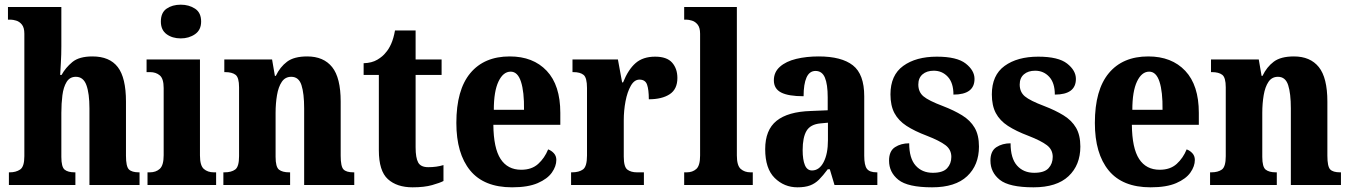

<svg xmlns="http://www.w3.org/2000/svg" viewBox="-20 -790 5768 820"><path d="M18 0V-54H22Q48 -54 66 -66Q84 -78 84 -123V-646Q84 -672 73.5 -685Q63 -698 49 -702Q35 -706 27 -706H14V-760H242V-592Q242 -557 240 -523Q238 -489 237 -470H243Q260 -501 289 -525Q318 -549 375 -549Q448 -549 483 -503.5Q518 -458 518 -356V-125Q518 -79 530.5 -66.5Q543 -54 573 -54H576V0H362V-327Q362 -391 349 -426.5Q336 -462 304 -462Q278 -462 264.5 -440Q251 -418 246.5 -383Q242 -348 242 -308V-120Q242 -77 256 -65.5Q270 -54 299 -54H302V0Z M752 -626Q716 -626 691.5 -644Q667 -662 667 -698Q667 -736 691.5 -753Q716 -770 752 -770Q787 -770 813 -753Q839 -736 839 -698Q839 -662 813 -644Q787 -626 752 -626ZM610 0V-54H620Q646 -54 662.5 -69Q679 -84 679 -127V-414Q679 -454 662.5 -468Q646 -482 621 -482H606V-536H834V-126Q834 -83 850.5 -68.5Q867 -54 893 -54H903V0Z M934 0V-54H939Q968 -54 984.5 -66Q1001 -78 1001 -123V-417Q1001 -459 986 -470.5Q971 -482 942 -482H938V-536H1142L1154 -466H1158Q1176 -504 1206 -526.5Q1236 -549 1292 -549Q1362 -549 1398.5 -503.5Q1435 -458 1435 -356V-125Q1435 -79 1447 -66.5Q1459 -54 1489 -54H1493V0H1279V-327Q1279 -391 1267.5 -426.5Q1256 -462 1224 -462Q1198 -462 1183.5 -440.5Q1169 -419 1163 -383.5Q1157 -348 1157 -308V-120Q1157 -77 1171.5 -65.5Q1186 -54 1215 -54H1219V0Z M1742 10Q1675 10 1636.5 -25Q1598 -60 1598 -148V-470H1533V-520Q1568 -521 1591.5 -535Q1615 -549 1627 -565Q1640 -579 1650.5 -602.5Q1661 -626 1667 -660H1755V-536H1866V-470H1755V-161Q1755 -116 1766 -96Q1777 -76 1809 -76Q1845 -76 1874 -85V-17Q1859 -9 1825.5 0.5Q1792 10 1742 10Z M2167 10Q2047 10 1988 -62Q1929 -134 1929 -265Q1929 -406 1988.5 -477.5Q2048 -549 2157 -549Q2257 -549 2315 -487.5Q2373 -426 2373 -308V-257H2087Q2088 -157 2118 -111Q2148 -65 2206 -65Q2251 -65 2278.5 -90Q2306 -115 2321 -152Q2335 -147 2345.5 -135.5Q2356 -124 2356 -107Q2356 -80 2337 -53Q2318 -26 2276.5 -8Q2235 10 2167 10ZM2218 -321Q2219 -398 2205 -441Q2191 -484 2161 -484Q2129 -484 2109 -442Q2089 -400 2089 -321Z M2419 0V-54H2423Q2453 -54 2470 -66.5Q2487 -79 2487 -126V-414Q2487 -458 2472.5 -470Q2458 -482 2429 -482H2425V-536H2619L2637 -438H2641Q2663 -493 2694.5 -520.5Q2726 -548 2778 -548Q2828 -548 2850.5 -522.5Q2873 -497 2873 -457Q2873 -409 2840 -387.5Q2807 -366 2751 -366Q2751 -407 2743.5 -428.5Q2736 -450 2711 -450Q2689 -450 2674 -423.5Q2659 -397 2651.5 -357.5Q2644 -318 2644 -276V-121Q2644 -77 2659.5 -65.5Q2675 -54 2700 -54H2730V0Z M2902 0V-54H2913Q2938 -54 2954 -68.5Q2970 -83 2970 -126V-646Q2970 -672 2959.5 -685Q2949 -698 2935 -702Q2921 -706 2913 -706H2902V-760H3127V-126Q3127 -83 3143.5 -68.5Q3160 -54 3185 -54H3195V0Z M3386 10Q3329 10 3288.5 -30Q3248 -70 3248 -153Q3248 -235 3296.5 -274Q3345 -313 3443 -316L3515 -319V-374Q3515 -430 3503 -458.5Q3491 -487 3463 -487Q3437 -487 3424.5 -459Q3412 -431 3412 -379Q3347 -379 3316 -395Q3285 -411 3285 -447Q3285 -482 3311 -505Q3337 -528 3380.5 -538.5Q3424 -549 3476 -549Q3574 -549 3622.5 -511Q3671 -473 3671 -379V-125Q3671 -84 3682.5 -69Q3694 -54 3724 -54H3727V0H3544L3524 -67H3515Q3495 -40 3478 -23Q3461 -6 3439.5 2Q3418 10 3386 10ZM3448 -62Q3479 -62 3497.5 -97.5Q3516 -133 3516 -191V-266L3484 -263Q3441 -259 3424.5 -231Q3408 -203 3408 -149Q3408 -108 3417.5 -85Q3427 -62 3448 -62Z M3961 10Q3857 10 3817 -22Q3777 -54 3777 -104Q3777 -145 3802.5 -161.5Q3828 -178 3863 -178Q3863 -114 3890.5 -83Q3918 -52 3964 -52Q4007 -52 4025 -71.5Q4043 -91 4043 -120Q4043 -151 4018 -170Q3993 -189 3939 -210Q3886 -230 3851.5 -252.5Q3817 -275 3800 -307Q3783 -339 3783 -387Q3783 -469 3837.5 -508.5Q3892 -548 3981 -548Q4067 -548 4104.5 -518.5Q4142 -489 4142 -453Q4142 -386 4052 -386Q4052 -436 4028 -462Q4004 -488 3968 -488Q3938 -488 3920 -472.5Q3902 -457 3902 -429Q3902 -397 3924 -378.5Q3946 -360 4007 -337Q4054 -319 4089 -297.5Q4124 -276 4142.5 -244.5Q4161 -213 4161 -164Q4161 -85 4110.5 -37.5Q4060 10 3961 10Z M4394 10Q4290 10 4250 -22Q4210 -54 4210 -104Q4210 -145 4235.5 -161.5Q4261 -178 4296 -178Q4296 -114 4323.5 -83Q4351 -52 4397 -52Q4440 -52 4458 -71.5Q4476 -91 4476 -120Q4476 -151 4451 -170Q4426 -189 4372 -210Q4319 -230 4284.5 -252.5Q4250 -275 4233 -307Q4216 -339 4216 -387Q4216 -469 4270.5 -508.5Q4325 -548 4414 -548Q4500 -548 4537.5 -518.5Q4575 -489 4575 -453Q4575 -386 4485 -386Q4485 -436 4461 -462Q4437 -488 4401 -488Q4371 -488 4353 -472.5Q4335 -457 4335 -429Q4335 -397 4357 -378.5Q4379 -360 4440 -337Q4487 -319 4522 -297.5Q4557 -276 4575.5 -244.5Q4594 -213 4594 -164Q4594 -85 4543.5 -37.5Q4493 10 4394 10Z M4894 10Q4774 10 4715 -62Q4656 -134 4656 -265Q4656 -406 4715.5 -477.5Q4775 -549 4884 -549Q4984 -549 5042 -487.5Q5100 -426 5100 -308V-257H4814Q4815 -157 4845 -111Q4875 -65 4933 -65Q4978 -65 5005.5 -90Q5033 -115 5048 -152Q5062 -147 5072.5 -135.5Q5083 -124 5083 -107Q5083 -80 5064 -53Q5045 -26 5003.5 -8Q4962 10 4894 10ZM4945 -321Q4946 -398 4932 -441Q4918 -484 4888 -484Q4856 -484 4836 -442Q4816 -400 4816 -321Z M5148 0V-54H5153Q5182 -54 5198.5 -66Q5215 -78 5215 -123V-417Q5215 -459 5200 -470.5Q5185 -482 5156 -482H5152V-536H5356L5368 -466H5372Q5390 -504 5420 -526.5Q5450 -549 5506 -549Q5576 -549 5612.5 -503.5Q5649 -458 5649 -356V-125Q5649 -79 5661 -66.5Q5673 -54 5703 -54H5707V0H5493V-327Q5493 -391 5481.5 -426.5Q5470 -462 5438 -462Q5412 -462 5397.5 -440.5Q5383 -419 5377 -383.5Q5371 -348 5371 -308V-120Q5371 -77 5385.5 -65.5Q5400 -54 5429 -54H5433V0Z"/></svg>

Font: Noto Serif Ethiopic Condensed ExtraBold
Style: Regular
Weight: 800
Width: 3
Designer: Monotype Design Team
Foundry: Monotype Imaging Inc.
Version: Version 2.102; ttfautohint (v1.8.4.7-5d5b)